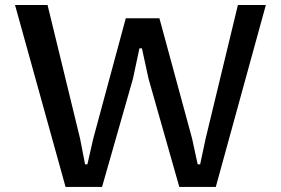

<svg xmlns="http://www.w3.org/2000/svg" viewBox="-20 -735 1105 755"><path d="M606.9 -663.1 735.4 -189.9 757.3 -88.9H767.1L788.6 -189.9L915.5 -715.3H1025.4L828.6 0H685.1L564 -425.8L538.1 -544.9H528.3L502.9 -425.8L381.3 0H237.8L39.1 -715.3H167L294.9 -189.9L314.5 -88.9H323.7L346.7 -189.9L474.6 -663.1Z"/></svg>

Font: Proza Libre
Style: Medium
Weight: 500
Designer: Jasper de Waard
Foundry: Jasper de Waard
Version: Version 1.000; ttfautohint (v1.4.1.8-43bc)